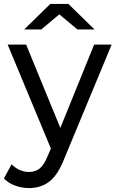

<svg xmlns="http://www.w3.org/2000/svg" viewBox="-28 -757 596 977"><path d="M540 -530H451L279 -106L105 -530H11L231 -1L215 36C203 66 189.7 87.2 175 99.5C160.3 111.8 142 118 120 118C86.7 118 57 105 31 79L-8 151C7.3 167 26.3 179.2 49 187.5C71.7 195.8 95.3 200 120 200C160 200 194.3 189 223 167C251.7 145 276.7 107 298 53ZM366 -607H453L320 -737H228L95 -607H182L274 -684Z"/></svg>

Font: Rookery
Style: Regular
Weight: 400
Designer: Ryan Kimball / Julieta Ulanovsky
Foundry: Motorola Mobility LLC.
Version: Version 1.0